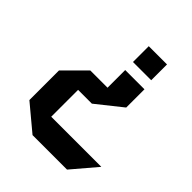

<svg xmlns="http://www.w3.org/2000/svg" viewBox="-201 -629 945 945"><g transform="rotate(45 271.0 -157.0)"><path d="M188 200V71H536V72L427 200ZM54 -116V-117L163 -226H283V-116ZM187 200 54 89V-116H188V200ZM283 -116V-349H417V-222L284 -116ZM282 -404V-514H409V-404Z"/></g></svg>

Font: Foldit SemiBold
Style: Regular
Weight: 600
Version: Version 1.003